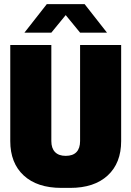

<svg xmlns="http://www.w3.org/2000/svg" viewBox="-20 -905 640 935"><path d="M279 10Q161 10 95.5 -50.5Q30 -111 30 -218V-686H230V-218Q230 -183 248 -164.5Q266 -146 300 -146Q335 -146 352.5 -164.5Q370 -183 370 -218V-686H570V-218Q570 -111 504.5 -50.5Q439 10 322 10ZM99 -746 208 -885H392L501 -746H370L284 -851H316L230 -746Z"/></svg>

Font: Chivo Mono Black
Style: Regular
Weight: 900
Designer: Hector Gatti
Foundry: Omnibus-Type
Version: Version 1.008